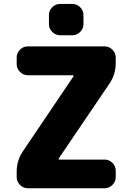

<svg xmlns="http://www.w3.org/2000/svg" viewBox="-20 -995 679 994"><path d="M291 -812.5Q267.6 -812.5 250.5 -829.6Q233.4 -846.7 233.4 -870.1V-917Q233.4 -940.4 250.5 -957.5Q267.6 -974.6 291 -974.6H354.5Q377.9 -974.6 395 -957.5Q412.1 -940.4 412.1 -917V-870.1Q412.1 -846.7 395 -829.6Q377.9 -812.5 354.5 -812.5ZM66.4 -697.3Q66.4 -720.7 83.5 -737.8Q100.6 -754.9 124 -754.9H521.5Q544.9 -754.9 562 -737.8Q579.1 -720.7 579.1 -697.3V-668Q579.1 -610.4 546.9 -562.5L284.2 -174.8Q283.2 -172.9 284.2 -170.9Q285.2 -168.9 287.1 -168.9H521.5Q544.9 -168.9 562 -151.9Q579.1 -134.8 579.1 -111.3V-78.1Q579.1 -54.7 562 -37.6Q544.9 -20.5 521.5 -20.5H124Q100.6 -20.5 83.5 -37.6Q66.4 -54.7 66.4 -78.1V-106.4Q66.4 -164.1 98.6 -211.9L360.4 -599.6Q361.3 -601.6 360.4 -603.5Q359.4 -605.5 356.4 -605.5H124Q100.6 -605.5 83.5 -622.6Q66.4 -639.6 66.4 -663.1Z"/></svg>

Font: Gen Jyuu Gothic Heavy
Style: Bold
Weight: 900
Designer: [Source Han Sans]
Ryoko NISHIZUKA  (kana & ideographs); Paul D. Hunt (Latin, Greek & Cyrillic); Wenlong ZHANG  (bopomofo
Version: Version 1.002.20150607